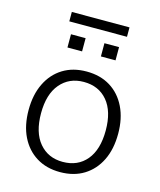

<svg xmlns="http://www.w3.org/2000/svg" viewBox="-114 -835 774 926"><g transform="rotate(15 273.5 -372.5)"><path d="M273 8Q205 8 155 -23Q105 -54 77.5 -110Q50 -166 50 -243Q50 -319 77.5 -375.5Q105 -432 155 -463Q205 -494 273 -494Q342 -494 392 -463Q442 -432 469.5 -375.5Q497 -319 497 -243Q497 -166 469.5 -110Q442 -54 392 -23Q342 8 273 8ZM273 -43Q348 -43 391.5 -95Q435 -147 435 -243Q435 -338 391.5 -390Q348 -442 273 -442Q200 -442 156 -390Q112 -338 112 -243Q112 -147 156 -95Q200 -43 273 -43ZM129 -706V-753H417V-706ZM153 -582V-648H226V-582ZM320 -582V-648H393V-582Z"/></g></svg>

Font: Nunito Sans 12pt ExtraLight Light
Style: Regular
Weight: 300
Version: Version 3.101;gftools[0.9.27]